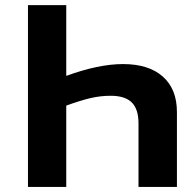

<svg xmlns="http://www.w3.org/2000/svg" viewBox="-20 -734 768 754"><path d="M89.8 -713.9H240.2V-436Q367.2 -482.4 462.9 -482.4Q564 -482.4 619.4 -433.3Q674.8 -384.3 674.8 -293.9V0H523.9V-249.5Q523.9 -305.7 497.3 -331.8Q470.7 -357.9 414.6 -357.9Q375 -357.9 335.9 -348.9Q296.9 -339.8 240.2 -319.3V0H89.8Z"/></svg>

Font: Viking Open Sans
Style: Bold
Weight: 700
Foundry: Ascender Corporation
Version: Version 2.001